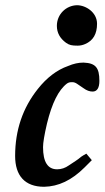

<svg xmlns="http://www.w3.org/2000/svg" viewBox="-20 -688 401 736"><path d="M301 -448H299C281 -448 262 -444 241 -435C198 -420 159 -390 125 -347C67 -274 38 -189 38 -90C38 -15 75 28 149 28C204 27 255 3 304 -46L332 -74L311 -99C302 -94 295 -90 291 -87C276 -74 266 -69 244 -54C230 -44 215 -39 199 -39C163 -39 145 -67 145 -124C145 -141 150 -171 160 -214C179 -292 204 -343 237 -368C244 -372 246 -373 258 -373C263 -373 269 -371 275 -367C279 -364 287 -359 300 -350C312 -341 324 -337 335 -337C352 -337 361 -351 361 -378C361 -429 346 -446 301 -448ZM275 -668C233 -667 198 -633 198 -589C198 -562 210 -541 233 -524C246 -515 255 -513 278 -513C287 -513 297 -515 306 -519C337 -532 352 -558 352 -597C352 -640 310 -668 275 -668Z"/></svg>

Font: fbb
Style: Bold Italic
Weight: 700
Italic angle: -12°
Designer: David J. Perry, Michael Sharpe
Version: Version 0.991